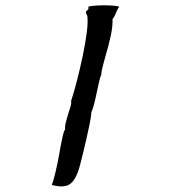

<svg xmlns="http://www.w3.org/2000/svg" viewBox="-20 -682 640 708"><path d="M417 -654Q409 -639 405 -628.5Q401 -618 395 -612Q396 -584 388 -548Q380 -512 370 -479Q364 -457 359 -438Q354 -419 353 -405Q349 -398 343.5 -372Q338 -346 331.5 -316.5Q325 -287 317 -268Q316 -252 310.5 -224.5Q305 -197 298 -167Q291 -137 285 -112.5Q279 -88 276 -77Q263 -24 241 -5.5Q219 13 171 0Q176 -12 184 -44.5Q192 -77 199 -117Q200 -123 203.5 -142.5Q207 -162 211.5 -181.5Q216 -201 220 -204Q219 -217 223.5 -234Q228 -251 233 -267Q238 -281 241 -292.5Q244 -304 242 -309Q252 -339 263.5 -383.5Q275 -428 285 -475.5Q295 -523 300 -562.5Q305 -602 302 -623Q296 -635 297 -638.5Q298 -642 301 -643Q303 -645 305 -647.5Q307 -650 306 -658Q322 -661 343.5 -662Q365 -663 384.5 -662Q404 -661 414 -659Q424 -657 417 -654Z"/></svg>

Font: Yuji Boku
Style: Regular
Weight: 400
Designer: Kataoka Yuji
Foundry: Kinuta Font Factory
Version: Version 3.002